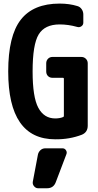

<svg xmlns="http://www.w3.org/2000/svg" viewBox="-20 -760 540 1061"><path d="M325.2 59.6Q337.9 59.6 344.7 70.3Q351.6 81.1 346.7 92.8L288.1 247.1Q275.4 280.3 240.2 280.3H190.4Q177.7 280.3 168.5 269.5Q159.2 258.8 161.1 245.1L189.5 94.7Q192.4 80.1 203.6 69.8Q214.8 59.6 230.5 59.6ZM429.7 -445.3Q444.3 -445.3 454.6 -435.1Q464.8 -424.8 464.8 -410.2V-65.4Q464.8 -29.3 432.6 -15.6Q364.3 10.7 285.2 9.8Q25.4 9.8 25.4 -365.2Q25.4 -561.5 94.7 -650.9Q164.1 -740.2 309.6 -740.2Q363.3 -740.2 407.2 -726.6Q421.9 -722.7 431.2 -709.5Q440.4 -696.3 440.4 -679.7V-634.8Q440.4 -622.1 429.7 -614.7Q418.9 -607.4 406.2 -611.3Q357.4 -625 309.6 -625Q227.5 -625 193.8 -569.8Q160.2 -514.6 160.2 -365.2Q160.2 -222.7 191.9 -164.1Q223.6 -105.5 285.2 -105.5Q310.5 -105.5 329.1 -113.3Q333 -114.3 333 -120.1V-325.2Q333 -330.1 328.1 -330.1H269.5Q254.9 -330.1 245.1 -339.8Q235.4 -349.6 235.4 -365.2V-410.2Q235.4 -424.8 245.1 -435.1Q254.9 -445.3 269.5 -445.3Z"/></svg>

Font: Rounded-L Mgen+ 1m bold
Style: Bold
Weight: 700
Designer: [Source Han Sans]
Ryoko NISHIZUKA  (kana & ideographs); Paul D. Hunt (Latin, Greek & Cyrillic); Wenlong ZHANG  (bopomofo
Version: Version 1.059.20150602